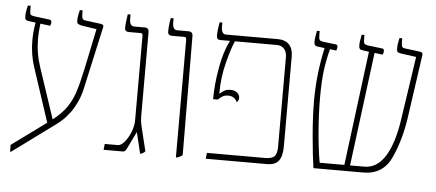

<svg xmlns="http://www.w3.org/2000/svg" viewBox="-48 -753 2059 906"><g transform="rotate(5 981.5 -300.0)"><path d="M413 -578 349 -289Q339 -235 310 -186Q281 -137 235 -103L31 47H26V15L189 -104L106 -356Q85 -418 85 -484Q85 -525 93 -570L62 -574Q50 -575 46 -580Q42 -585 42 -596Q42 -617 50 -647H63V-629Q63 -611 66.5 -606Q70 -601 84 -599L156 -590Q167 -589 167 -579Q167 -571 163 -561L116 -567Q111 -527 111 -498Q111 -427 133 -362L213 -122Q254 -154 276.5 -186Q299 -218 312.5 -258Q326 -298 342 -372L382 -564L311 -575Q298 -578 293 -581.5Q288 -585 288 -598Q288 -610 291 -625Q294 -640 296 -647H309V-635Q309 -615 312.5 -608Q316 -601 329 -600L399 -591Q415 -589 413 -578Z M626 -48 614 -97 574 -15Q570 -7 566 -3.5Q562 0 556 0H465L468 -28H530Q545 -28 561.5 -47.5Q578 -67 589.5 -96Q601 -125 601 -151V-550Q601 -558 599 -561Q597 -564 590 -564H535Q516 -564 516 -582Q516 -605 523 -647H536V-627Q536 -592 558 -592H609Q628 -592 628 -571V-176Q628 -148 635 -121L662 -10Q659 -6 652 -1.5Q645 3 641 3H638Q635 -7 626 -48Z M808 -550Q808 -558 805.5 -561Q803 -564 796 -564H740Q720 -564 720 -582Q720 -599 722 -617Q724 -635 727 -647H740V-627Q740 -592 762 -592H816Q836 -592 836 -571L839 -8Q831 0 814 6H808Z M1311 -516V-92Q1311 -42 1293.5 -21Q1276 0 1241 0H949L952 -28H1227Q1260 -28 1272 -41Q1284 -54 1284 -86V-509Q1284 -536 1271 -550Q1258 -564 1237 -564H1038Q1022 -530 1004 -459Q986 -388 986 -318V-311Q1001 -324 1011.5 -329Q1022 -334 1037 -334Q1057 -334 1069 -324Q1081 -314 1081 -298Q1081 -290 1072 -278Q1059 -306 1029 -306Q1014 -306 1003.5 -300.5Q993 -295 981 -283H959V-287Q959 -352 973 -431.5Q987 -511 1014 -563V-564H970Q959 -564 955 -569Q951 -574 951 -585Q951 -609 958 -647H971V-627Q971 -592 993 -592H1238Q1273 -592 1292 -572.5Q1311 -553 1311 -516Z M1925 -579 1881 -272Q1866 -170 1827.5 -85Q1789 0 1695 0H1459Q1450 -60 1442 -152Q1434 -244 1434 -318Q1434 -444 1462 -569L1431 -573Q1420 -574 1416 -579Q1412 -584 1412 -595Q1412 -614 1419 -647H1432V-629Q1432 -610 1436 -605Q1440 -600 1454 -598L1513 -591Q1522 -590 1522 -580Q1522 -572 1518 -562L1488 -566Q1476 -522 1468.5 -469.5Q1461 -417 1461 -334Q1461 -259 1468 -174Q1475 -89 1486 -28H1603L1672 -570L1643 -574Q1632 -575 1628 -580Q1624 -585 1624 -596Q1624 -614 1631 -647H1644V-629Q1644 -611 1648 -606Q1652 -601 1666 -599L1733 -591Q1742 -590 1742 -580Q1742 -572 1738 -562L1699 -567L1630 -28H1698Q1757 -28 1795.5 -88.5Q1834 -149 1851 -263L1896 -565L1823 -575Q1811 -577 1807 -581Q1803 -585 1803 -597Q1803 -619 1810 -647H1823V-632Q1823 -613 1826.5 -607Q1830 -601 1844 -600L1914 -591Q1925 -589 1925 -579Z"/></g></svg>

Font: Noto Serif Hebrew NarrowThin
Style: Regular
Weight: 250
Width: 4
Designer: Monotype Design Team
Foundry: Monotype Imaging Inc.
Version: Version 1.000